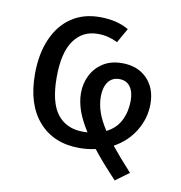

<svg xmlns="http://www.w3.org/2000/svg" viewBox="-77 -622 769 816"><g transform="rotate(10 307.5 -214.5)"><path d="M471.3 121.5Q440.5 88.7 414.9 59.7Q389.2 30.8 368.7 4.1Q334.9 11.8 298.5 11.8Q187.7 11.8 123.3 -61.3Q59 -134.4 59 -265.1Q59 -351.3 86.7 -415.9Q114.4 -480.5 165.9 -515.9Q217.4 -551.3 289.2 -551.3Q324.6 -551.3 355.4 -544.4Q386.2 -537.4 414.4 -521.5L379 -459Q359.5 -468.7 338.7 -474.1Q317.9 -479.5 292.8 -479.5Q227.7 -479.5 190 -426.9Q152.3 -374.4 152.3 -267.7Q152.3 -159.5 191.3 -109.2Q230.3 -59 302.1 -59Q312.3 -59 322.1 -59.5Q292.8 -105.1 279.2 -144.1Q265.6 -183.1 265.6 -220Q265.6 -261.5 283.3 -296.7Q301 -331.8 334.6 -353.3Q368.2 -374.9 416.9 -374.9Q484.1 -374.9 524.4 -333.6Q564.6 -292.3 564.6 -224.1Q564.6 -163.6 532.3 -109.5Q500 -55.4 441.5 -23.1Q459.5 -1 481.3 24.4Q503.1 49.7 529.7 78.5ZM351.3 -220Q351.3 -186.7 362.6 -153.3Q373.8 -120 400 -79.5Q441.5 -100.5 460.5 -138.7Q479.5 -176.9 479.5 -224.1Q479.5 -262.1 463.3 -284.1Q447.2 -306.2 416.9 -306.2Q384.6 -306.2 367.9 -282.3Q351.3 -258.5 351.3 -220Z"/></g></svg>

Font: FiraCode Nerd Font
Style: Regular
Weight: 400
Designer: Carrois Corporate, Edenspiekermann AG, Nikita Prokopov
Foundry: Carrois Corporate, Edenspiekermann AG, Nikita Prokopov
Version: Version 6.002;Nerd Fonts 2.1.0